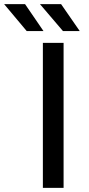

<svg xmlns="http://www.w3.org/2000/svg" viewBox="-102 -907 432 927"><path d="M27 -757 -82 -887H19L108 -757ZM202 -757 91 -887H193L283 -757ZM105 0V-700H205V0Z"/></svg>

Font: Montserrat
Style: Regular
Weight: 500
Designer: Julieta Ulanovsky
Foundry: Julieta Ulanovsky
Version: Version 7.200;PS 007.200;hotconv 1.0.88;makeotf.lib2.5.64775